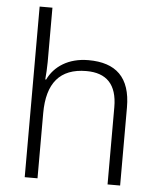

<svg xmlns="http://www.w3.org/2000/svg" viewBox="-54 -806 703 852"><g transform="rotate(5 298.0 -380.0)"><path d="M145 -517V-760H88V0H145V-290C145 -424 202 -493 320 -493C409 -493 457 -446 457 -344V0H513V-348C513 -482 447 -542 325 -542C235 -542 173 -499 145 -440H141C143 -465 145 -489 145 -517Z"/></g></svg>

Font: Noto Sans Meetei Mayek Light
Style: Regular
Weight: 300
Designer: Monotype Design Team and Neelakash Kshetrimayum
Foundry: Monotype Imaging Inc.
Version: Version 2.002